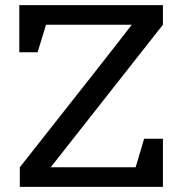

<svg xmlns="http://www.w3.org/2000/svg" viewBox="-20 -726 710 746"><path d="M613 0H57V-76Q447 -570 492 -630H159L126 -523H55V-706H613V-630L177 -76H507L540 -187H613Z"/></svg>

Font: Belgrano
Style: Regular
Weight: 400
Designer: Daniel Hernandez
Foundry: Daniel Hernndez
Version: Version 1.003